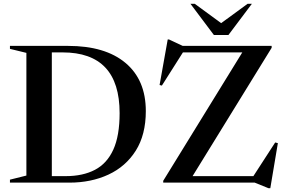

<svg xmlns="http://www.w3.org/2000/svg" viewBox="-20 -955 1496 1004"><path d="M32 0V-15.5L118 -37V-678.5L32 -699.5V-715H336Q530 -715 636.2 -626Q742.5 -537 742.5 -374Q742.5 -250.5 690 -167.2Q637.5 -84 547 -42Q456.5 0 343 0ZM605.5 -363.5Q605.5 -681 307 -681H251V-34H324Q413.5 -34 476.5 -67Q539.5 -100 572.5 -172.5Q605.5 -245 605.5 -363.5ZM1400.5 -715V-705L987 -34H1305L1419 -210L1433 -206.5L1393.5 29H1383.5L1312 0H833.5V-9.5L1247 -681H936.5L826.5 -507.5L814.5 -510.5L857 -748.5H864L935.5 -715ZM1297 -935 1174.5 -772H1098.5L976 -935H998.5L1136.5 -834L1274.5 -935Z"/></svg>

Font: Newsreader 72pt Medium
Style: Regular
Weight: 500
Designer: Hugues Gentile
Foundry: Production Type
Version: Version 1.003; ttfautohint (v1.8.3)